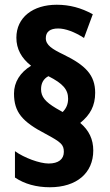

<svg xmlns="http://www.w3.org/2000/svg" viewBox="-20 -781 462 809"><path d="M39 -387C39 -308 74 -268 172 -217C237 -182 249 -172 249 -141C249 -110 226 -92 185 -92C147 -92 82 -116 43 -144V-33C83 -6 133 8 190 8C303 8 373 -52 373 -147C373 -194 355 -232 318 -263C360 -297 381 -335 381 -390C381 -465 340 -506 248 -551C200 -574 173 -591 173 -620C173 -647 191 -661 225 -661C255 -661 294 -647 334 -621L371 -721C322 -748 273 -761 219 -761C119 -761 49 -708 49 -622C49 -575 70 -536 111 -504C65 -476 39 -435 39 -387ZM153 -405C153 -430 163 -449 184 -460C245 -429 267 -404 267 -365C267 -342 259 -324 244 -309L216 -325C171 -352 153 -373 153 -405Z"/></svg>

Font: Noto Sans Arabic UI XCn XBd
Style: Regular
Weight: 800
Width: 2
Designer: Monotype Design Team, Nadine Chahine and Nizar Qandah
Foundry: Monotype Imaging Inc.
Version: Version 2.010